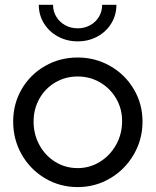

<svg xmlns="http://www.w3.org/2000/svg" viewBox="-20 -762 641 790"><path d="M34.2 -261.7Q34.2 -335 69.3 -395.3Q104.5 -455.6 165.3 -490.5Q226.1 -525.4 299.8 -525.4Q372.1 -525.4 433.3 -490.5Q494.6 -455.6 530.5 -395Q566.4 -334.5 566.4 -261.7Q566.4 -188.5 530.5 -126.5Q494.6 -64.5 433.3 -28.3Q372.1 7.8 299.8 7.8Q226.6 7.8 165.5 -28.3Q104.5 -64.5 69.3 -126.2Q34.2 -188 34.2 -261.7ZM482.4 -263.7Q482.4 -314.9 457.8 -356.9Q433.1 -398.9 391.4 -423.1Q349.6 -447.3 299.8 -447.3Q249 -447.3 207.5 -422.9Q166 -398.4 142.1 -356Q118.2 -313.5 118.2 -261.7Q118.2 -209.5 142.1 -165.5Q166 -121.6 207.5 -95.9Q249 -70.3 299.8 -70.3Q349.1 -70.3 391.1 -96.2Q433.1 -122.1 457.8 -166.5Q482.4 -210.9 482.4 -263.7ZM139.6 -742.2H198.2Q198.2 -715.3 211.7 -693.1Q225.1 -670.9 248.3 -658.2Q271.5 -645.5 299.8 -645.5Q327.6 -645.5 350.8 -658.2Q374 -670.9 387.2 -693.1Q400.4 -715.3 400.4 -742.2H459Q459 -700.2 438 -665.8Q417 -631.3 380.6 -611.6Q344.2 -591.8 299.8 -591.8Q255.4 -591.8 218.8 -611.6Q182.1 -631.3 160.9 -665.8Q139.6 -700.2 139.6 -742.2Z"/></svg>

Font: Reddit Sans Chocolate
Style: Regular
Weight: 400
Designer: Stephen Hutchings
Foundry: Reddit
Version: Version 1.013